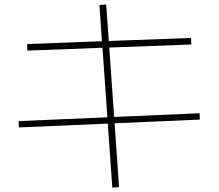

<svg xmlns="http://www.w3.org/2000/svg" viewBox="-20 -784 978 859"><path d="M462.4 -231 64.5 -213.9 63.5 -242.2 460.4 -259.3 438.5 -570.3 102.5 -557.6 101.6 -586.9 436 -599.6 424.8 -761.7 455.1 -763.7 466.8 -600.6 835 -614.3 835.9 -585 468.8 -571.3 490.7 -260.7 873 -277.3 874 -249 492.7 -232.4 512.7 52.7 482.4 55.7Z"/></svg>

Font: Pretendard Thin
Style: Regular
Weight: 100
Designer: Base glyphs from Inter by Rasmus Andersson; Hangeul glyphs from Noto Sans CJK(Source Han Sans) by Jang Soo-young and Kan
Foundry: Kil Hyung-jin
Version: Version 1.309